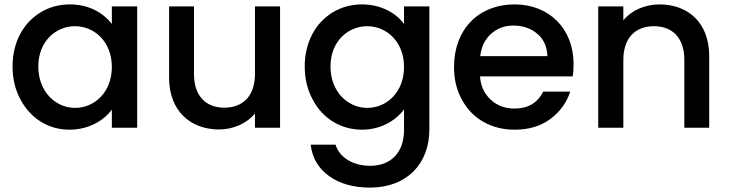

<svg xmlns="http://www.w3.org/2000/svg" viewBox="-20 -580 3311 872"><path d="M37 -278C37 -223 49 -173 72 -130C118 -42 200 9 295 9C380 9 449 -30 488 -82V0H603V-551H488V-471C449 -522 384 -560 297 -560C249 -560 205 -548 166 -525C86 -477 37 -389 37 -278ZM154 -278C154 -393 234 -461 321 -461C408 -461 488 -391 488 -276C488 -160 408 -90 321 -90C234 -90 154 -162 154 -278Z M748 -551V-227C748 -76 845 8 975 8C1040 8 1102 -20 1138 -65V0H1252V-551H1138V-244C1138 -145 1084 -91 999 -91C914 -91 861 -145 861 -244V-551Z M1399 -130C1444 -42 1528 9 1624 9C1708 9 1776 -31 1815 -83V9C1815 116 1753 173 1661 173C1582 173 1521 134 1504 77H1391C1398 137 1426 185 1475 220C1524 255 1586 272 1661 272C1830 272 1930 161 1930 9V-551H1815V-471C1778 -522 1709 -560 1624 -560C1576 -560 1532 -548 1493 -525C1413 -477 1364 -389 1364 -278C1364 -223 1376 -173 1399 -130ZM1481 -278C1481 -393 1561 -461 1648 -461C1735 -461 1815 -391 1815 -276C1815 -160 1735 -90 1648 -90C1561 -90 1481 -162 1481 -278Z M2078 -127C2125 -40 2212 9 2317 9C2382 9 2436 -7 2480 -40C2523 -72 2553 -113 2570 -164H2447C2422 -113 2378 -87 2317 -87C2274 -87 2238 -100 2209 -127C2180 -154 2163 -189 2160 -233H2581C2584 -250 2585 -268 2585 -289C2585 -450 2474 -560 2317 -560C2154 -560 2042 -447 2042 -276C2042 -219 2054 -170 2078 -127ZM2211 -427C2239 -452 2273 -464 2312 -464C2355 -464 2392 -451 2421 -426C2450 -401 2465 -367 2466 -325H2161C2166 -368 2183 -402 2211 -427Z M2697 0H2811V-308C2811 -407 2865 -461 2950 -461C3035 -461 3088 -407 3088 -308V0H3201V-325C3201 -476 3106 -560 2975 -560C2910 -560 2848 -533 2811 -488V-551H2697Z"/></svg>

Font: Poppins Medium
Style: Regular
Weight: 500
Designer: Ninad Kale (Devanagari), Jonny Pinhorn (Latin)
Foundry: Indian Type Foundry
Version: 4.004